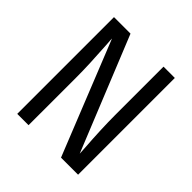

<svg xmlns="http://www.w3.org/2000/svg" viewBox="-188 -848 991 991"><g transform="rotate(45 307.5 -353.0)"><path d="M156.4 -621Q156.4 -616.9 156.9 -606.7Q157.4 -596.4 159 -577.4Q168.2 -437.4 168.2 -353.8V0H85.6V-706.2H206.2L459 -82.6L456.9 -119.5Q447.2 -255.9 447.2 -352.8V-706.2H529.7V0H405.1Z"/></g></svg>

Font: Fira Code Fixed
Style: Regular
Weight: 400
Monospace: yes
Designer: Carrois Corporate, Edenspiekermann AG, Nikita Prokopov
Foundry: Carrois Corporate, Edenspiekermann AG, Nikita Prokopov
Version: Version 5.002